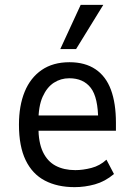

<svg xmlns="http://www.w3.org/2000/svg" viewBox="-20 -761 555 790"><path d="M287 9Q216 9 164.5 -18Q113 -45 85.5 -102Q58 -159 58 -248Q58 -326 81.5 -383.5Q105 -441 151.5 -473Q198 -505 266 -505Q330 -505 373 -476Q416 -447 436.5 -391.5Q457 -336 457 -256V-223H121V-286H401L384 -264Q384 -360 353.5 -399.5Q323 -439 265 -439Q230 -439 201.5 -420.5Q173 -402 155.5 -363Q138 -324 138 -260V-239Q138 -175 156.5 -136Q175 -97 209 -79Q243 -61 290 -61Q321 -61 356 -70Q391 -79 418 -104L449 -45Q412 -14 370.5 -2.5Q329 9 287 9ZM228 -559 312 -741H405L293 -559Z"/></svg>

Font: Nunito Sans 7pt Condensed
Style: Regular
Weight: 400
Width: 3
Designer: Vernon Adams
Foundry: Vernon Adams
Version: Version 3.101;gftools[0.9.27]